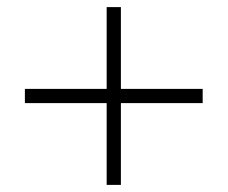

<svg xmlns="http://www.w3.org/2000/svg" viewBox="-20 -660 640 540"><path d="M280 -640H320V-410H550V-370H320V-140H280V-370H50V-410H280Z"/></svg>

Font: Cooper Hewitt
Style: Light
Weight: 703
Designer: Village Type and Design LLC
Foundry: Cooper Hewitt Smithsonian Design Museum
Version: 1.000